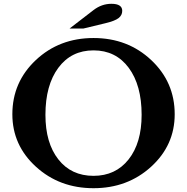

<svg xmlns="http://www.w3.org/2000/svg" viewBox="-20 -980 984 1010"><path d="M899 -379Q899 -216 775 -103Q651 10 472 10Q293 10 169 -103Q45 -216 45 -379Q45 -548 168.5 -664Q292 -780 472 -780Q652 -780 775.5 -664Q899 -548 899 -379ZM472 -55Q588 -55 656.5 -141.5Q725 -228 725 -376Q725 -532 657 -623.5Q589 -715 472 -715Q355 -715 287 -623.5Q219 -532 219 -376Q219 -228 287 -141.5Q355 -55 472 -55ZM419 -830H346L472 -927Q515 -960 566 -960Q623 -960 623 -923Q623 -900 604 -885Q585 -870 535 -858Z"/></svg>

Font: Libre Baskerville
Style: Bold
Weight: 700
Designer: Pablo Impallari, Rodrigo Fuenzalida
Foundry: Pablo Impallari, Rodrigo Fuenzalida
Version: Version 1.000